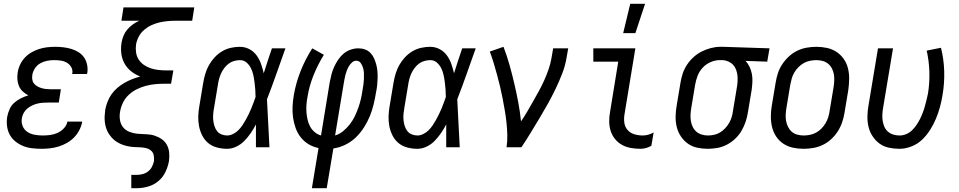

<svg xmlns="http://www.w3.org/2000/svg" viewBox="-20 -774 5040 1009"><path d="M198 8Q173 8 148 5Q123 2 101 -7Q79 -16 60.5 -31Q42 -46 31 -66.5Q20 -87 17 -111.5Q14 -136 18 -161Q22 -181 30.5 -200.5Q39 -220 55 -234Q71 -248 90 -257.5Q109 -267 129 -273Q113 -281 100 -293Q87 -305 80 -321Q73 -337 71.5 -355.5Q70 -374 73 -393Q76 -414 85.5 -434Q95 -454 110 -470.5Q125 -487 145 -498.5Q165 -510 185.5 -516.5Q206 -523 227.5 -525.5Q249 -528 270 -528Q292 -528 313 -525.5Q334 -523 354.5 -517Q375 -511 392.5 -500Q410 -489 421.5 -472.5Q433 -456 437.5 -435Q442 -414 439 -392L437 -385H359L360 -388Q363 -406 354.5 -421Q346 -436 331.5 -444.5Q317 -453 299.5 -455.5Q282 -458 264 -458Q246 -458 227.5 -454.5Q209 -451 192 -441.5Q175 -432 164 -415.5Q153 -399 150 -381Q148 -369 149.5 -357Q151 -345 158 -336Q165 -327 175 -321Q185 -315 196.5 -311.5Q208 -308 220 -306.5Q232 -305 244 -305H300L289 -235H233Q219 -235 204.5 -234Q190 -233 176 -229.5Q162 -226 148.5 -219.5Q135 -213 123.5 -203.5Q112 -194 104.5 -180.5Q97 -167 95 -153Q91 -131 99 -111.5Q107 -92 123.5 -81Q140 -70 161 -66Q182 -62 204 -62Q223 -62 243 -64.5Q263 -67 282 -75.5Q301 -84 316 -100Q331 -116 334 -135H412V-134Q408 -112 397 -90.5Q386 -69 369.5 -52Q353 -35 332 -23Q311 -11 288 -4Q265 3 242.5 5.5Q220 8 198 8Z M670 215V145H699Q714 145 729.5 141Q745 137 758 127Q771 117 778.5 102.5Q786 88 789 73Q791 56 787.5 40.5Q784 25 772 16Q760 7 744 3.5Q728 0 711.5 0Q695 0 679 -1.5Q663 -3 647.5 -6.5Q632 -10 617.5 -16Q603 -22 590.5 -30.5Q578 -39 568 -50Q558 -61 550 -74Q542 -87 537.5 -101.5Q533 -116 531 -132Q529 -148 530 -164.5Q531 -181 533 -197Q537 -218 545 -239Q553 -260 566 -278.5Q579 -297 596.5 -312Q614 -327 634 -338.5Q654 -350 674.5 -358Q695 -366 717 -372Q691 -382 669.5 -399Q648 -416 634.5 -440Q621 -464 617.5 -493Q614 -522 619 -551Q622 -569 629.5 -587Q637 -605 649.5 -619.5Q662 -634 678 -645.5Q694 -657 712 -665H618L629 -735H1001L990 -665H903Q882 -665 860.5 -663Q839 -661 817.5 -656Q796 -651 775.5 -641.5Q755 -632 737.5 -617Q720 -602 709.5 -582Q699 -562 695 -541Q692 -520 695 -499Q698 -478 708.5 -461.5Q719 -445 735.5 -433.5Q752 -422 771 -415.5Q790 -409 811.5 -406.5Q833 -404 854 -404H891L879 -334H842Q818 -334 793.5 -331.5Q769 -329 745 -322.5Q721 -316 698 -304.5Q675 -293 656 -275Q637 -257 626 -234Q615 -211 611 -187Q607 -165 610.5 -143Q614 -121 627 -105Q640 -89 660.5 -81Q681 -73 703 -71Q725 -69 748 -68.5Q771 -68 791.5 -61.5Q812 -55 829.5 -43Q847 -31 857 -12.5Q867 6 869 28Q871 50 868 72Q863 101 849.5 129.5Q836 158 812 178Q788 198 758 206.5Q728 215 699 215Z M1173 8Q1146 8 1120 1Q1094 -6 1074.5 -22Q1055 -38 1043 -61.5Q1031 -85 1026 -111Q1021 -137 1022 -164.5Q1023 -192 1028 -219L1048 -339Q1052 -363 1059 -386.5Q1066 -410 1078 -431.5Q1090 -453 1107.5 -472Q1125 -491 1146.5 -504Q1168 -517 1192.5 -522.5Q1217 -528 1240 -528Q1267 -528 1290 -516Q1313 -504 1328 -483.5Q1343 -463 1351.5 -439Q1360 -415 1366 -389L1367 -392Q1377 -424 1387.5 -456Q1398 -488 1409 -520H1480Q1456 -453 1432.5 -386Q1409 -319 1383 -252Q1387 -189 1389.5 -126Q1392 -63 1396 0H1325Q1325 -30 1325 -60Q1325 -90 1325 -120Q1313 -97 1298 -75Q1283 -53 1264.5 -34Q1246 -15 1222 -3.5Q1198 8 1173 8ZM1174 -62Q1189 -62 1205 -70Q1221 -78 1232.5 -89.5Q1244 -101 1253.5 -115Q1263 -129 1271 -143.5Q1279 -158 1286.5 -173Q1294 -188 1300 -203Q1306 -218 1312 -233.5Q1318 -249 1323 -264Q1323 -284 1321.5 -303.5Q1320 -323 1317.5 -342.5Q1315 -362 1311 -380.5Q1307 -399 1298.5 -416Q1290 -433 1275.5 -445.5Q1261 -458 1241 -458Q1226 -458 1210 -453.5Q1194 -449 1181 -439Q1168 -429 1158 -415.5Q1148 -402 1141.5 -387.5Q1135 -373 1131 -358Q1127 -343 1125 -328L1105 -208Q1102 -192 1100.5 -175.5Q1099 -159 1100.5 -143.5Q1102 -128 1106.5 -113Q1111 -98 1120 -86Q1129 -74 1143.5 -68Q1158 -62 1174 -62Z M1619 215 1654 4Q1625 -2 1601 -16.5Q1577 -31 1560 -53Q1543 -75 1533.5 -101.5Q1524 -128 1520 -156.5Q1516 -185 1517.5 -214.5Q1519 -244 1524 -274Q1535 -338 1559.5 -400Q1584 -462 1621 -520L1682 -486Q1650 -434 1627.5 -378Q1605 -322 1596 -265Q1592 -244 1590.5 -224Q1589 -204 1590.5 -184Q1592 -164 1596.5 -144.5Q1601 -125 1610 -108.5Q1619 -92 1634 -79.5Q1649 -67 1667 -62L1713 -343Q1717 -363 1722 -383Q1727 -403 1736 -422.5Q1745 -442 1757 -460Q1769 -478 1785.5 -492Q1802 -506 1822.5 -513Q1843 -520 1863 -520Q1882 -520 1898.5 -514Q1915 -508 1927 -495.5Q1939 -483 1946 -467Q1953 -451 1957.5 -434Q1962 -417 1963.5 -399Q1965 -381 1964.5 -362.5Q1964 -344 1962 -325.5Q1960 -307 1956 -288Q1951 -257 1943.5 -225.5Q1936 -194 1923.5 -163.5Q1911 -133 1892.5 -104Q1874 -75 1849.5 -51.5Q1825 -28 1794 -13Q1763 2 1732 6L1697 215ZM1741 -62Q1764 -69 1783.5 -85Q1803 -101 1818.5 -121Q1834 -141 1844.5 -163Q1855 -185 1863 -207.5Q1871 -230 1876.5 -253.5Q1882 -277 1885 -300Q1888 -315 1890 -330Q1892 -345 1892.5 -359.5Q1893 -374 1892.5 -389Q1892 -404 1888 -417.5Q1884 -431 1875.5 -443Q1867 -455 1852 -455Q1840 -455 1830 -446Q1820 -437 1813.5 -426Q1807 -415 1802.5 -403Q1798 -391 1795 -379.5Q1792 -368 1790 -356Q1788 -344 1786 -333Z M2173 8Q2146 8 2120 1Q2094 -6 2074.5 -22Q2055 -38 2043 -61.5Q2031 -85 2026 -111Q2021 -137 2022 -164.5Q2023 -192 2028 -219L2048 -339Q2052 -363 2059 -386.5Q2066 -410 2078 -431.5Q2090 -453 2107.5 -472Q2125 -491 2146.5 -504Q2168 -517 2192.5 -522.5Q2217 -528 2240 -528Q2267 -528 2290 -516Q2313 -504 2328 -483.5Q2343 -463 2351.5 -439Q2360 -415 2366 -389L2367 -392Q2377 -424 2387.5 -456Q2398 -488 2409 -520H2480Q2456 -453 2432.5 -386Q2409 -319 2383 -252Q2387 -189 2389.5 -126Q2392 -63 2396 0H2325Q2325 -30 2325 -60Q2325 -90 2325 -120Q2313 -97 2298 -75Q2283 -53 2264.5 -34Q2246 -15 2222 -3.5Q2198 8 2173 8ZM2174 -62Q2189 -62 2205 -70Q2221 -78 2232.5 -89.5Q2244 -101 2253.5 -115Q2263 -129 2271 -143.5Q2279 -158 2286.5 -173Q2294 -188 2300 -203Q2306 -218 2312 -233.5Q2318 -249 2323 -264Q2323 -284 2321.5 -303.5Q2320 -323 2317.5 -342.5Q2315 -362 2311 -380.5Q2307 -399 2298.5 -416Q2290 -433 2275.5 -445.5Q2261 -458 2241 -458Q2226 -458 2210 -453.5Q2194 -449 2181 -439Q2168 -429 2158 -415.5Q2148 -402 2141.5 -387.5Q2135 -373 2131 -358Q2127 -343 2125 -328L2105 -208Q2102 -192 2100.5 -175.5Q2099 -159 2100.5 -143.5Q2102 -128 2106.5 -113Q2111 -98 2120 -86Q2129 -74 2143.5 -68Q2158 -62 2174 -62Z M2642 0Q2647 -33 2646 -66Q2645 -99 2641.5 -131.5Q2638 -164 2632.5 -195.5Q2627 -227 2621 -258.5Q2615 -290 2607.5 -321Q2600 -352 2591.5 -383Q2583 -414 2574 -444Q2565 -474 2554 -503L2626 -528Q2644 -481 2657.5 -433Q2671 -385 2682.5 -336Q2694 -287 2703.5 -237Q2713 -187 2718 -136Q2736 -162 2751.5 -189Q2767 -216 2782.5 -243Q2798 -270 2813 -297.5Q2828 -325 2840.5 -353Q2853 -381 2863 -410Q2873 -439 2878 -468L2887 -520H2966L2957 -468Q2950 -427 2934 -386Q2918 -345 2899 -305.5Q2880 -266 2858.5 -227.5Q2837 -189 2814 -151Q2791 -113 2768 -75Q2745 -37 2720 0Z M3346 8Q3320 8 3295 3.5Q3270 -1 3249 -12.5Q3228 -24 3212.5 -43Q3197 -62 3189.5 -85Q3182 -108 3181.5 -134Q3181 -160 3186 -186L3229 -450H3098V-520H3319L3262 -174Q3258 -151 3261 -129Q3264 -107 3278 -91Q3292 -75 3313.5 -68.5Q3335 -62 3358 -62Q3372 -62 3386.5 -66Q3401 -70 3415 -78L3403 -8Q3390 0 3375 4Q3360 8 3346 8ZM3255 -600 3292 -754H3370L3319 -600Z M3700 8Q3671 8 3643.5 2Q3616 -4 3594.5 -19.5Q3573 -35 3558 -57.5Q3543 -80 3536.5 -106.5Q3530 -133 3530.5 -162Q3531 -191 3536 -219L3556 -339Q3560 -364 3568 -388Q3576 -412 3590.5 -434Q3605 -456 3625 -474Q3645 -492 3668 -503.5Q3691 -515 3716 -521.5Q3741 -528 3765 -528H3781L4024 -520L4012 -450L3898 -454Q3911 -440 3919.5 -422Q3928 -404 3931.5 -384Q3935 -364 3934 -343Q3933 -322 3930 -301L3910 -181Q3906 -156 3897.5 -131.5Q3889 -107 3875.5 -84.5Q3862 -62 3842 -43.5Q3822 -25 3798.5 -13Q3775 -1 3749.5 3.5Q3724 8 3700 8ZM3700 -62Q3716 -62 3732.5 -65.5Q3749 -69 3764 -78Q3779 -87 3791 -100Q3803 -113 3812 -128.5Q3821 -144 3825.5 -160Q3830 -176 3832 -192L3852 -312Q3855 -328 3856 -344.5Q3857 -361 3855.5 -376.5Q3854 -392 3848.5 -407Q3843 -422 3833 -433Q3823 -444 3808.5 -450.5Q3794 -457 3779 -458H3762Q3738 -458 3714 -447.5Q3690 -437 3672.5 -418Q3655 -399 3646 -375.5Q3637 -352 3633 -328L3613 -208Q3610 -191 3609 -173.5Q3608 -156 3610.5 -139.5Q3613 -123 3620 -108Q3627 -93 3639 -82.5Q3651 -72 3667 -67Q3683 -62 3700 -62Z M4203 8Q4174 8 4146.5 2Q4119 -4 4096.5 -19Q4074 -34 4059 -56.5Q4044 -79 4037.5 -106Q4031 -133 4031 -161.5Q4031 -190 4036 -219L4056 -339Q4060 -364 4068 -389Q4076 -414 4091 -436.5Q4106 -459 4126 -477.5Q4146 -496 4170 -507.5Q4194 -519 4219.5 -523.5Q4245 -528 4270 -528Q4299 -528 4326.5 -522Q4354 -516 4376.5 -501Q4399 -486 4414.5 -463.5Q4430 -441 4436.5 -414Q4443 -387 4442.5 -358.5Q4442 -330 4438 -301L4418 -181Q4414 -156 4405.5 -131Q4397 -106 4382.5 -83.5Q4368 -61 4348 -42.5Q4328 -24 4304 -12.5Q4280 -1 4254 3.5Q4228 8 4203 8ZM4204 -62Q4220 -62 4237 -65.5Q4254 -69 4269.5 -77.5Q4285 -86 4297.5 -99Q4310 -112 4319 -127.5Q4328 -143 4333 -159.5Q4338 -176 4340 -192L4360 -312Q4363 -330 4364 -347.5Q4365 -365 4362.5 -381.5Q4360 -398 4352.5 -413Q4345 -428 4332.5 -438.5Q4320 -449 4304 -453.5Q4288 -458 4270 -458Q4254 -458 4236.5 -454.5Q4219 -451 4204 -442.5Q4189 -434 4176 -421Q4163 -408 4154 -392.5Q4145 -377 4140.5 -360.5Q4136 -344 4133 -328L4113 -208Q4110 -190 4109 -172.5Q4108 -155 4111 -138.5Q4114 -122 4121.5 -107Q4129 -92 4141 -81.5Q4153 -71 4169.5 -66.5Q4186 -62 4204 -62Z M4707 8Q4678 8 4650.5 2Q4623 -4 4602 -19.5Q4581 -35 4566 -57.5Q4551 -80 4544.5 -106.5Q4538 -133 4538.5 -162Q4539 -191 4544 -219L4594 -520H4673L4621 -208Q4618 -191 4617 -173.5Q4616 -156 4618.5 -139.5Q4621 -123 4627.5 -108Q4634 -93 4646 -82.5Q4658 -72 4674 -67Q4690 -62 4708 -62Q4725 -62 4742 -69Q4759 -76 4772.5 -89Q4786 -102 4796.5 -117.5Q4807 -133 4815 -149Q4823 -165 4829.5 -182Q4836 -199 4840.5 -216Q4845 -233 4849.5 -250Q4854 -267 4857 -284Q4866 -341 4864 -398Q4862 -455 4850 -508L4925 -523Q4940 -464 4942 -400.5Q4944 -337 4933 -273Q4928 -242 4919.5 -211Q4911 -180 4898.5 -150Q4886 -120 4868 -91.5Q4850 -63 4826 -40Q4802 -17 4770 -4.5Q4738 8 4707 8Z"/></svg>

Font: Iosevka Term Curly Oblique
Style: Regular
Weight: 400
Italic angle: -9°
Designer: Belleve Invis
Foundry: Belleve Invis
Version: Version 32.3.0